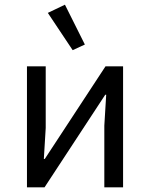

<svg xmlns="http://www.w3.org/2000/svg" viewBox="-20 -799 640 819"><path d="M95 -516H175V-253L167 -121H171L430 -516H505V0H425V-263L433 -395H429L170 0H95ZM184 -744 257 -779 342 -609 290 -585Z"/></svg>

Font: IBM Plaex Mono
Style: Regular
Weight: 400
Designer: Mike Abbink, Paul van der Laan, Pieter van Rosmalen
Foundry: Bold Monday
Version: Version 2.003